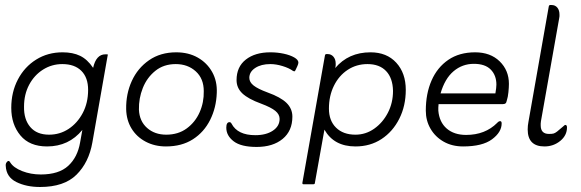

<svg xmlns="http://www.w3.org/2000/svg" viewBox="-20 -576 2322 767"><path d="M309 -57Q255 9 168 9Q98 9 61.5 -35Q25 -79 25 -145Q25 -208 51.5 -258.5Q78 -309 124.5 -338Q171 -367 230 -367Q271 -367 300 -353Q329 -339 352 -305Q364 -359 401 -359H406Q411 -359 411 -357Q411 -356 410.5 -355.5Q410 -355 410 -354L349 -7Q335 73 285.5 122Q236 171 140 171Q85 171 45 151Q5 131 3 87Q2 79 6 73Q10 67 14 67Q18 67 21 73Q34 94 68.5 107.5Q103 121 143 121Q215 121 252.5 86.5Q290 52 300 -7ZM176 -38Q219 -38 254 -61Q289 -84 310.5 -124.5Q332 -165 332 -217Q332 -266 305 -293Q278 -320 229 -320Q187 -320 152 -298Q117 -276 96.5 -237.5Q76 -199 76 -150Q75 -99 101 -68.5Q127 -38 176 -38Z M643 9Q598 9 562 -10Q526 -29 505.5 -62.5Q485 -96 484 -140Q483 -201 506.5 -252.5Q530 -304 575.5 -335.5Q621 -367 684 -367Q733 -367 770 -346Q807 -325 827.5 -288.5Q848 -252 846 -205Q844 -146 819.5 -97Q795 -48 750.5 -19.5Q706 9 643 9ZM644 -38Q692 -38 726 -63Q760 -88 777.5 -127.5Q795 -167 794 -212Q794 -262 762 -291Q730 -320 682 -320Q634 -320 600.5 -293Q567 -266 550.5 -224.5Q534 -183 535 -138Q537 -92 567.5 -65Q598 -38 644 -38Z M1161 -297Q1159 -291 1155 -291Q1154 -291 1150 -293Q1135 -304 1109 -312Q1083 -320 1060 -320Q1023 -320 999.5 -304.5Q976 -289 976 -265Q976 -248 993 -234.5Q1010 -221 1048 -207Q1101 -188 1124.5 -165Q1148 -142 1148 -110Q1148 -53 1109 -21Q1070 11 1005 11Q943 11 913.5 -11.5Q884 -34 884 -66Q884 -88 897 -88Q902 -88 905 -82Q929 -36 1000 -36Q1043 -36 1070 -54Q1097 -72 1097 -101Q1097 -119 1080 -133Q1063 -147 1023 -162Q971 -181 948 -203Q925 -225 925 -256Q925 -309 962 -338Q999 -367 1060 -367Q1088 -367 1113.5 -361.5Q1139 -356 1155.5 -346.5Q1172 -337 1172 -326Q1172 -323 1171 -320Q1170 -317 1168 -312Z M1276 -58 1238 154Q1238 160 1232 160H1192Q1188 160 1188 156V154L1278 -354Q1279 -360 1284 -360H1289Q1303 -360 1312 -349.5Q1321 -339 1321 -322Q1321 -318 1321 -315Q1321 -312 1320 -308L1319 -304Q1372 -367 1460 -367Q1525 -367 1563 -325.5Q1601 -284 1601 -217Q1601 -153 1575 -101.5Q1549 -50 1504 -20.5Q1459 9 1400 9Q1314 9 1276 -58ZM1400 -38Q1441 -38 1475 -62Q1509 -86 1529.5 -125.5Q1550 -165 1550 -213Q1549 -264 1522.5 -292Q1496 -320 1448 -320Q1404 -320 1369 -297Q1334 -274 1314 -233.5Q1294 -193 1294 -142Q1294 -94 1322.5 -66Q1351 -38 1400 -38Z M1732 -160Q1731 -153 1731 -146Q1731 -139 1731 -134Q1735 -88 1764.5 -62.5Q1794 -37 1842 -37Q1918 -37 1966 -85Q1972 -92 1978 -92Q1984 -92 1984 -83Q1984 -48 1945.5 -19.5Q1907 9 1830 9Q1786 9 1752.5 -10Q1719 -29 1700 -61.5Q1681 -94 1681 -134Q1681 -202 1704 -254.5Q1727 -307 1771 -337Q1815 -367 1878 -367Q1939 -367 1976 -331Q2013 -295 2013 -241Q2013 -227 2011 -207.5Q2009 -188 2005 -176Q2003 -166 1999.5 -163Q1996 -160 1988 -160ZM1740 -203H1959Q1963 -226 1963 -238Q1963 -275 1940.5 -298Q1918 -321 1873 -321Q1827 -321 1792 -291.5Q1757 -262 1740 -203Z M2141 -92Q2140 -88 2140 -82.5Q2140 -77 2140 -75Q2140 -41 2173 -41Q2185 -41 2191 -42.5Q2197 -44 2205.5 -50.5Q2214 -57 2231 -72Q2236 -77 2238 -77Q2245 -77 2245 -67Q2245 -35 2218 -13Q2191 9 2155 9Q2088 9 2088 -59Q2088 -74 2091 -89L2172 -549Q2173 -556 2178 -556H2183Q2198 -556 2206.5 -545.5Q2215 -535 2215 -518Q2215 -514 2215 -511Q2215 -508 2214 -504Z"/></svg>

Font: Zain Light
Style: Italic
Weight: 300
Italic angle: -10°
Designer: Zain,Boutros
Foundry: Mobile Telecommunications Company (Zain), 2024
Version: Version 1.51; ttfautohint (v1.8.4)